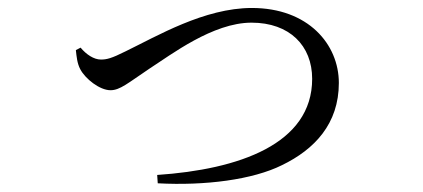

<svg xmlns="http://www.w3.org/2000/svg" viewBox="-20 -467 1040 472"><path d="M366.4 -36.9 367.8 -16.4C484.1 -10.1 601.4 -25.2 673.2 -61C753.4 -99.8 813 -162.8 813 -263.1C813 -358.2 737.5 -447.4 599.1 -447.4C482.4 -447.4 366.3 -378.4 288.7 -340.8C254 -323.4 242.2 -320.6 228.1 -320.6C210.6 -320.6 192 -333.2 178.1 -349.9L166.5 -343.8C168.3 -327.9 169.6 -311.2 177.4 -296.7C189.6 -273.4 224.9 -245.2 251.7 -245.2C274.9 -245.2 294.3 -262.6 347.3 -298.2C400.3 -332.2 503.1 -411.3 598.4 -411.3C691.8 -411.3 747.4 -354.7 747.4 -273.2C747.4 -112.4 566.9 -50.5 366.4 -36.9Z"/></svg>

Font: Source Han Serif TW VF
Style: Regular
Weight: 250
Designer: Ryoko NISHIZUKA 西塚涼子 (kana & ideographs); Frank Grießhammer (Latin, Greek & Cyrillic); Wenlong ZHANG 张文龙 (bopomofo); San
Foundry: Adobe
Version: Version 2.002;hotconv 1.1.0;makeotfexe 2.6.0